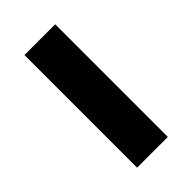

<svg xmlns="http://www.w3.org/2000/svg" viewBox="-177 -602 658 658"><g transform="rotate(-45 152.5 -273.0)"><path d="M227 0H78V-546H227Z"/></g></svg>

Font: Noto Sans Tangsa
Style: Regular
Weight: 400
Designer: David Williams
Foundry: Google LLC
Version: Version 1.504